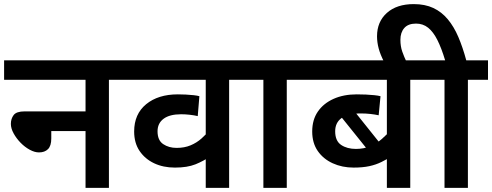

<svg xmlns="http://www.w3.org/2000/svg" viewBox="-20 -916 2399 936"><path d="M0 -622H608V-527H511V0H397V-277H230V-241Q230 -205 214 -189Q198 -173 170 -173Q149 -173 125 -186Q101 -199 80.5 -220Q60 -241 46.5 -265.5Q33 -290 33 -312Q33 -337 46.5 -355Q60 -373 100 -373H397V-527H0Z M1196 -527H1097V0H983V-191L1012 -158Q973 -131 933 -115Q893 -99 833 -99Q776 -99 731.5 -120Q687 -141 660.5 -180Q634 -219 634 -275Q634 -360 692.5 -408Q751 -456 847 -456Q865 -456 885.5 -455Q906 -454 924 -452Q942 -450 952 -447L944 -350Q927 -354 905.5 -356.5Q884 -359 863 -359Q807 -359 777.5 -337Q748 -315 748 -276Q748 -232 775.5 -213.5Q803 -195 841 -195Q879 -195 909 -207.5Q939 -220 962.5 -241Q986 -262 1005 -285L983 -209V-527H594V-622H1196Z M1378 -527V0H1264V-527H1181V-622H1476V-527Z M2078 -527H1980V0H1866V-191L1893 -156Q1867 -140 1840 -126.5Q1813 -113 1780.5 -106Q1748 -99 1704 -99Q1648 -99 1602 -120Q1556 -141 1529 -180Q1502 -219 1502 -275Q1502 -332 1529.5 -372Q1557 -412 1606 -434Q1655 -456 1719 -456Q1742 -456 1764 -455Q1786 -454 1805 -452Q1824 -450 1835 -447L1826 -354Q1808 -358 1785.5 -360.5Q1763 -363 1739 -363Q1676 -363 1645 -340.5Q1614 -318 1614 -276Q1614 -229 1643 -209.5Q1672 -190 1715 -190Q1754 -190 1785.5 -203.5Q1817 -217 1842 -239Q1867 -261 1888 -285L1866 -209V-527H1462V-622H2078ZM1677 -412 1849 -197 1797 -155 1609 -389Z M1852 -615Q1834 -650 1826 -680Q1818 -710 1818 -739Q1818 -810 1866 -853Q1914 -896 1997 -896Q2052 -896 2092.5 -877Q2133 -858 2163 -822Q2193 -786 2214.5 -735.5Q2236 -685 2253 -622H2359V-527H2261V0H2147V-527H2064V-622H2150Q2132 -682 2112 -721.5Q2092 -761 2067 -781Q2042 -801 2008 -801Q1970 -801 1951 -779.5Q1932 -758 1932 -722Q1932 -690 1941 -664.5Q1950 -639 1962 -614Z"/></svg>

Font: Noto Sans Devanagari SemiBold
Style: Regular
Weight: 600
Version: Version 2.003